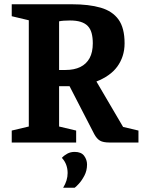

<svg xmlns="http://www.w3.org/2000/svg" viewBox="-20 -668 669 900"><path d="M35 0V-56L115 -75V-573L35 -592V-648H317Q397 -648 452 -632Q507 -616 535.5 -576.5Q564 -537 564 -465Q564 -433 555 -405.5Q546 -378 529.5 -355.5Q513 -333 488 -315.5Q463 -298 432 -286L557 -73L629 -56V0H493Q464 0 449 -8.5Q434 -17 422 -39L306 -264H257V-75L337 -56V0ZM257 -340H287Q328 -340 356.5 -354Q385 -368 400 -395.5Q415 -423 415 -465Q415 -492 409.5 -512.5Q404 -533 391.5 -546Q379 -559 358.5 -565.5Q338 -572 308 -572Q293 -572 279 -571Q265 -570 257 -568ZM276 212Q297 178 297 143Q297 123 290.5 105Q284 87 270 72Q281 60 296 52Q311 44 330 44Q361 44 374.5 62.5Q388 81 388 103Q388 132 375.5 155.5Q363 179 349 194Q335 209 330 212Z"/></svg>

Font: Faustina Light
Style: Bold
Weight: 700
Version: Version 1.200